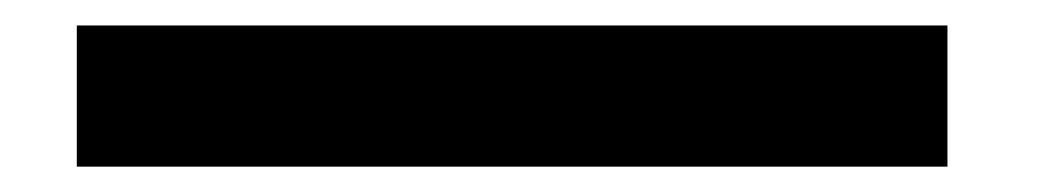

<svg xmlns="http://www.w3.org/2000/svg" viewBox="-20 110 830 150"><path d="M40 129.9H720.2V240.2H40Z"/></svg>

Font: Zantroke
Style: Regular
Weight: 500
Foundry: gluk
Version: Version 0.36